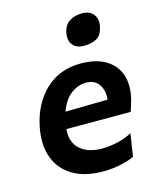

<svg xmlns="http://www.w3.org/2000/svg" viewBox="-113 -819 753 912"><g transform="rotate(-15 263.5 -363.0)"><path d="M279.5 12.5Q192 12.5 133 -22.5Q74 -57.5 50.5 -121.5Q37 -158 37 -202Q37 -235 44.5 -272Q67 -380.5 136.2 -445.5Q205.5 -510.5 308 -510.5Q384 -510.5 431.8 -481.8Q479.5 -453 497 -402Q505.5 -376 505.5 -346Q505.5 -317.5 497.5 -284.5Q489.5 -253.5 480 -227H163.5Q163 -219 163 -211.5Q163 -157.5 197.5 -127.5Q236.5 -93.5 306 -93.5Q339 -93.5 379.5 -102.5Q420 -111.5 452.5 -129.5L435.5 -18.5Q415.5 -7.5 373.2 2.5Q331 12.5 279.5 12.5ZM310 -416Q271.5 -416 236.2 -389.8Q201 -363.5 181 -308L389 -311.5Q390 -320 390 -328Q390 -360.5 373.5 -385.5Q353 -416 310 -416ZM347.5 -587.5Q311 -587.5 293 -609.5Q280 -624.5 280 -648.5Q280 -659 282.5 -671Q290.5 -707.5 316.2 -723.2Q342 -739 378.5 -739Q415.5 -739 433.5 -715Q446 -698 446 -675.5Q446 -666 443.5 -655.5Q435.5 -615.5 410.2 -601.5Q385 -587.5 347.5 -587.5Z"/></g></svg>

Font: Heraclito SemiBold
Style: Italic
Weight: 600
Italic angle: -12°
Designer: Kostas Bartsokas (font) & Cristiano Sobral (main changes)
Foundry: Kostas Bartsokas (font) & Cristiano Sobral (main changes)
Version: Version 1.00;July 8, 2020;FontCreator 13.0.0.2655 64-bit